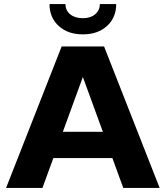

<svg xmlns="http://www.w3.org/2000/svg" viewBox="-20 -930 820 950"><path d="M770 0H590L536 -148H244L190 0H10L285 -700H495ZM489 -278 390 -549 291 -278ZM390 -760Q316 -760 270.5 -801.5Q225 -843 225 -910H304Q304 -878 327.5 -859Q351 -840 390 -840Q428 -840 451 -859.5Q474 -879 474 -910H555Q555 -843 509.5 -801.5Q464 -760 390 -760Z"/></svg>

Font: Goli Bold
Style: Regular
Weight: 700
Designer: jaikishan Patel
Foundry: MagicType
Version: Version 1.000